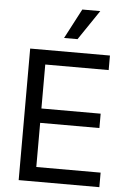

<svg xmlns="http://www.w3.org/2000/svg" viewBox="-62 -984 690 1028"><g transform="rotate(5 283.5 -469.5)"><path d="M78.1 -707H506.8V-628.9H166V-392.6H484.4V-315.4H166V-78.1H511.7V0H78.1ZM337.9 -939.5H434.6L326.2 -779.3H253.9Z"/></g></svg>

Font: WEMIX Pretendard Variable
Style: Regular
Weight: 400
Designer: Base glyphs from Inter by Rasmus Andersson; Hangeul glyphs from Noto Sans CJK(Source Han Sans) by Jang Soo-young and Kan
Foundry: Kil Hyung-jin
Version: Version 1.000;Glyphs 3.2 (3208)